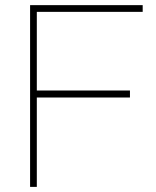

<svg xmlns="http://www.w3.org/2000/svg" viewBox="-20 -731 612 751"><path d="M488.3 -349.6H124V0H97.7V-710.9H538.1V-684.6H124V-377H488.3Z"/></svg>

Font: RobotoDraft Thin
Style: Regular
Weight: 250
Version: Version 2.001153; 2014